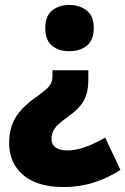

<svg xmlns="http://www.w3.org/2000/svg" viewBox="-20 -583 507 776"><path d="M337 -257Q337 -211 319.5 -178Q302 -145 256 -112Q213 -82 200.5 -63Q188 -44 188 -20Q188 1 205 13Q222 25 252 25Q316 25 405 -27L467 104Q415 137 358 155Q301 173 237 173Q131 173 74 124.5Q17 76 17 -5Q17 -65 42.5 -107.5Q68 -150 124 -189Q166 -219 179 -235Q192 -251 192 -274V-299H337ZM359 -470Q359 -421 331 -398.5Q303 -376 260 -376Q217 -376 190 -398.5Q163 -421 163 -470Q163 -518 190.5 -540.5Q218 -563 260 -563Q302 -563 330.5 -540.5Q359 -518 359 -470Z"/></svg>

Font: Noto Sans Ethiopic SemiCondensed Black
Style: Regular
Weight: 900
Width: 4
Designer: Monotype Design Team
Foundry: Monotype Imaging Inc.
Version: Version 2.102; ttfautohint (v1.8.4.7-5d5b)